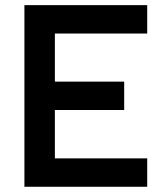

<svg xmlns="http://www.w3.org/2000/svg" viewBox="-20 -713 626 733"><path d="M73.2 0V-693.4H542V-585H189.5V-401.4H454.1V-293H189.5V-108.4H542V0Z"/></svg>

Font: Caskaydia Cove SemiBold
Style: Regular
Weight: 600
Monospace: yes
Designer: Aaron Bell
Foundry: Saja Typeworks
Version: Version 4.300; ttfautohint (v1.8.3)